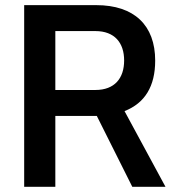

<svg xmlns="http://www.w3.org/2000/svg" viewBox="-20 -717 663 737"><path d="M192.4 -272H349.1H351.6L487.8 0H615.2L458 -290.5C536.6 -321.3 575.7 -386.2 575.7 -484.4C575.7 -619.6 495.6 -697.3 349.1 -697.3H72.8V0H192.4ZM346.2 -597.7C419.9 -597.7 456.5 -552.7 456.5 -484.9C456.5 -416.5 419.9 -371.6 346.2 -371.6H192.4V-597.7Z"/></svg>

Font: Estedad SemiBold
Style: Regular
Weight: 600
Designer: Amin Abedi
Version: Version 7.3